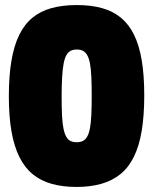

<svg xmlns="http://www.w3.org/2000/svg" viewBox="-20 -730 606 760"><path d="M284 -167Q298 -167 308 -172Q318 -177 325 -189Q332 -201 336 -222Q340 -243 341.5 -275Q343 -307 343 -351Q343 -395 341.5 -427Q340 -459 336 -479.5Q332 -500 325 -512Q318 -524 308 -529Q298 -534 284 -534Q270 -534 260 -529Q250 -524 243 -512Q236 -500 232 -479Q228 -458 226 -426Q224 -394 224 -350Q224 -305 225.5 -273Q227 -241 231.5 -220Q236 -199 243 -187.5Q250 -176 260 -171.5Q270 -167 284 -167ZM283 10Q229 10 185.5 -2Q142 -14 110 -40Q78 -66 57 -108Q36 -150 25.5 -209.5Q15 -269 15 -349Q15 -428 25 -488Q35 -548 55.5 -590.5Q76 -633 108 -659.5Q140 -686 184 -698Q228 -710 284 -710Q340 -710 383.5 -698Q427 -686 458.5 -660Q490 -634 510.5 -592.5Q531 -551 541 -491.5Q551 -432 551 -353Q551 -273 541 -212.5Q531 -152 510 -109.5Q489 -67 457 -41Q425 -15 381.5 -2.5Q338 10 283 10Z"/></svg>

Font: Georama SemiCondensed Black
Style: Regular
Weight: 900
Width: 4
Designer: Jean-Baptiste Levee
Foundry: Production Type
Version: Version 1.001